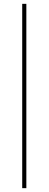

<svg xmlns="http://www.w3.org/2000/svg" viewBox="-20 -840 253 1000"><path d="M95.7 -820H117.2V140H95.7Z"/></svg>

Font: Kalnia Thin
Style: Regular
Weight: 100
Version: Version 1.105